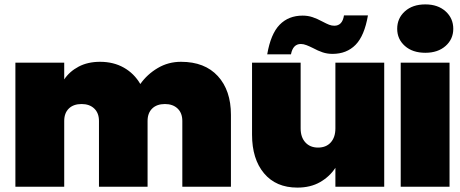

<svg xmlns="http://www.w3.org/2000/svg" viewBox="-20 -849 2093 873"><path d="M1030 -327V0H809V-299Q809 -335 787.5 -355.5Q766 -376 730 -376Q693 -376 672 -355.5Q651 -335 651 -299V0H430V-299Q430 -335 408.5 -355.5Q387 -376 351 -376Q314 -376 293 -355.5Q272 -335 272 -299V0H50V-564H272V-488Q296 -524 337.5 -546Q379 -568 435 -568Q496 -568 543 -541.5Q590 -515 618 -467Q649 -511 697 -539.5Q745 -568 803 -568Q911 -568 970.5 -503Q1030 -438 1030 -327Z M1727 -564V0H1505V-86Q1479 -46 1435.5 -21Q1392 4 1332 4Q1235 4 1180.5 -61Q1126 -126 1126 -237V-564H1347V-265Q1347 -225 1368.5 -201.5Q1390 -178 1426 -178Q1463 -178 1484 -201.5Q1505 -225 1505 -265V-564ZM1356 -778Q1380 -778 1401 -771Q1422 -764 1446 -751Q1465 -741 1476.5 -736.5Q1488 -732 1500 -732Q1537 -732 1544 -779H1653Q1637 -686 1596.5 -645Q1556 -604 1492 -604Q1468 -604 1447 -611Q1426 -618 1402 -631Q1388 -638 1374 -643.5Q1360 -649 1348 -649Q1312 -649 1303 -602H1195Q1211 -695 1251.5 -736.5Q1292 -778 1356 -778Z M1786 -718Q1786 -766 1821 -797.5Q1856 -829 1914 -829Q1971 -829 2006 -797.5Q2041 -766 2041 -718Q2041 -671 2006 -640Q1971 -609 1914 -609Q1856 -609 1821 -640Q1786 -671 1786 -718ZM2024 -564V0H1802V-564Z"/></svg>

Font: Poppins Black A&M
Style: Regular
Weight: 900
Designer: Ninad Kale (Devanagari), Jonny Pinhorn (Latin)
Foundry: Indian Type Foundry
Version: 4.004